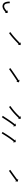

<svg xmlns="http://www.w3.org/2000/svg" viewBox="992 -1252 270 2315"><g transform="rotate(90 1127.5 -95.0)"><path d="M9.5 -75.1C9.5 -75.7 9.5 -76.4 9.5 -77L-10.5 -77C-10.5 -76.3 -10.5 -75.6 -10.5 -75C-10.5 -75 -10.5 -74.9 -10.5 -74.9C-10.5 -74.9 -10.5 -74.9 -10.5 -74.9C-10.5 -73 -10.4 -71.1 -10.4 -69.1C-10.4 -69.1 -10.4 -69.1 -10.4 -69.1C-10.4 -69.1 -10.4 -69 -10.4 -69C-10.3 -66 -10.1 -63 -9.9 -60C-9.9 -60 -9.9 -60 -9.9 -59.9C-9.9 -59.9 -9.9 -59.9 -9.9 -59.9C-9.6 -55.9 -9.2 -52 -8.7 -48.1C-8.7 -48.1 -8.7 -48.1 -8.7 -48C-8.7 -47.9 -8.7 -47.8 -8.7 -47.8C-8 -43.2 -7.1 -38.5 -6 -33.9C-6 -33.9 -6 -33.8 -6 -33.7C-5.9 -33.5 -5.9 -33.4 -5.9 -33.4C-4.4 -28.2 -2.6 -23 -0.4 -18C-0.4 -18 -0.3 -17.8 -0.2 -17.6C-0.1 -17.4 0 -17.1 0 -17.1C3 -11.7 6.7 -6.6 11 -2.1C11 -2.1 11.3 -1.8 11.6 -1.6C11.9 -1.3 12.1 -1.1 12.2 -1.1C17.4 3 23.4 6.1 29.6 8.3C29.6 8.3 30 8.4 30.3 8.4C30.6 8.5 30.9 8.6 30.9 8.6C37 9.8 43.1 10.4 49.3 10.5C49.3 10.5 49.6 10.5 49.9 10.4C50.1 10.4 50.4 10.4 50.4 10.4C56.5 9.8 62.5 8.5 68.3 6.5C68.3 6.5 68.4 6.5 68.6 6.4C68.8 6.3 69 6.3 69 6.3C74 4.2 78.8 1.8 83.5 -0.9C83.5 -0.9 83.6 -1 83.7 -1C83.8 -1.1 83.9 -1.1 83.9 -1.1C87.9 -3.6 91.8 -6.3 95.6 -9.1C95.6 -9.1 95.6 -9.1 95.7 -9.1C95.7 -9.2 95.8 -9.2 95.8 -9.2C98.9 -11.6 102 -14.1 105 -16.6C105 -16.6 105 -16.6 105 -16.6C105.1 -16.6 105.1 -16.7 105.1 -16.7C107.4 -18.6 109.6 -20.6 111.8 -22.6C111.8 -22.6 111.9 -22.7 111.9 -22.7C111.9 -22.7 111.9 -22.7 111.9 -22.7C113.3 -24 114.7 -25.3 116.1 -26.7L116.1 -26.7L116.1 -26.7C116.6 -27.2 117.1 -27.6 117.6 -28.1L126.8 -18.6L127.3 -51.4L94.5 -51.9L103.7 -42.5C103.2 -42 102.7 -41.5 102.3 -41.1L102.3 -41.1L102.3 -41.1C101 -39.9 99.6 -38.6 98.3 -37.4C98.3 -37.4 98.3 -37.4 98.3 -37.4C98.4 -37.4 98.4 -37.4 98.4 -37.4C96.3 -35.5 94.2 -33.7 92 -31.8C92 -31.8 92 -31.8 92.1 -31.9C92.1 -31.9 92.1 -31.9 92.1 -31.9C89.3 -29.6 86.5 -27.3 83.6 -25.1C83.6 -25.1 83.7 -25.1 83.7 -25.1C83.8 -25.2 83.8 -25.2 83.8 -25.2C80.4 -22.7 76.8 -20.3 73.2 -18.1C73.2 -18.1 73.3 -18.1 73.4 -18.2C73.5 -18.2 73.6 -18.3 73.6 -18.3C69.6 -16 65.5 -14 61.2 -12.2C61.2 -12.2 61.4 -12.2 61.6 -12.3C61.8 -12.4 62 -12.4 62 -12.4C57.5 -11 53 -10 48.4 -9.5C48.3 -9.5 48.6 -9.5 48.9 -9.5C49.2 -9.5 49.5 -9.5 49.5 -9.5C44.6 -9.6 39.7 -10 34.8 -11C34.8 -11 35.1 -10.9 35.5 -10.8C35.8 -10.7 36.1 -10.6 36.1 -10.6C31.9 -12.1 27.9 -14.2 24.3 -16.9C24.3 -16.9 24.6 -16.7 24.9 -16.4C25.2 -16.1 25.5 -15.9 25.5 -15.9C22.4 -19.2 19.7 -22.9 17.5 -26.8C17.5 -26.8 17.6 -26.6 17.7 -26.4C17.8 -26.2 17.9 -26 17.9 -26C16.1 -30.2 14.6 -34.5 13.3 -38.9C13.3 -38.9 13.4 -38.7 13.4 -38.6C13.4 -38.5 13.5 -38.4 13.5 -38.4C12.5 -42.5 11.7 -46.7 11.1 -50.9C11.1 -50.9 11.1 -50.8 11.1 -50.7C11.1 -50.6 11.1 -50.6 11.1 -50.6C10.7 -54.2 10.3 -57.8 10 -61.4C10 -61.4 10 -61.4 10 -61.3C10 -61.3 10 -61.3 10 -61.3C9.8 -64.1 9.7 -66.9 9.6 -69.7C9.6 -69.7 9.6 -69.7 9.6 -69.7C9.6 -69.6 9.6 -69.6 9.6 -69.6C9.6 -71.4 9.5 -73.3 9.5 -75.1C9.5 -75.1 9.5 -75.1 9.5 -75.1C9.5 -75.1 9.5 -75.1 9.5 -75.1Z M359.2 -85.9C358.6 -85.5 358.1 -85.2 357.6 -84.8L369 -68.4C369.6 -68.8 370.1 -69.2 370.7 -69.5L370.7 -69.5L370.7 -69.6C372.2 -70.6 373.8 -71.7 375.3 -72.8L375.3 -72.9L375.3 -72.9C377.7 -74.6 380.1 -76.3 382.5 -78C382.5 -78 382.5 -78.1 382.5 -78.1C382.5 -78.1 382.5 -78.1 382.5 -78.1C385.6 -80.4 388.6 -82.6 391.7 -84.9C391.7 -84.9 391.7 -85 391.7 -85C391.7 -85 391.7 -85 391.7 -85C395.3 -87.7 398.9 -90.5 402.4 -93.3C402.4 -93.3 402.4 -93.3 402.4 -93.3C402.4 -93.3 402.5 -93.3 402.5 -93.3C406.4 -96.5 410.3 -99.7 414.2 -102.9C414.2 -102.9 414.2 -102.9 414.2 -102.9C414.2 -102.9 414.2 -102.9 414.2 -102.9C418.4 -106.4 422.5 -109.8 426.5 -113.3C426.5 -113.3 426.6 -113.3 426.6 -113.4C426.6 -113.4 426.6 -113.4 426.6 -113.4C430.8 -117 434.9 -120.7 439.1 -124.4C439.1 -124.4 439.1 -124.4 439.1 -124.4C439.1 -124.4 439.1 -124.4 439.1 -124.4C443.2 -128.1 447.3 -131.8 451.4 -135.6L451.4 -135.6L451.5 -135.6C455.4 -139.2 459.3 -142.9 463.2 -146.6L463.2 -146.6L463.2 -146.6C466.9 -150 470.5 -153.5 474.1 -156.9L474.1 -156.9L474.1 -156.9C477.3 -160 480.6 -163.1 483.8 -166.2C486.5 -168.8 489.2 -171.4 491.9 -174C494 -176.1 496.1 -178.1 498.2 -180.1L498.2 -180.1L498.2 -180.1C499.6 -181.3 500.9 -182.6 502.3 -183.9C502.8 -184.4 503.2 -184.8 503.7 -185.3L512.8 -175.7L513.7 -208.5L480.9 -209.4L490 -199.8C489.5 -199.3 489 -198.9 488.5 -198.4C487.2 -197.1 485.8 -195.8 484.4 -194.5L484.4 -194.5L484.4 -194.5C482.3 -192.5 480.2 -190.5 478.1 -188.5C475.4 -185.9 472.7 -183.3 469.9 -180.6C466.7 -177.6 463.5 -174.5 460.3 -171.4L460.3 -171.4L460.3 -171.4C456.7 -168 453.1 -164.5 449.5 -161.1L449.5 -161.1L449.5 -161.1C445.6 -157.5 441.8 -153.9 437.9 -150.3L437.9 -150.3L437.9 -150.3C433.9 -146.6 429.8 -142.9 425.7 -139.3C425.7 -139.3 425.8 -139.3 425.8 -139.3C425.8 -139.3 425.8 -139.3 425.8 -139.3C421.7 -135.7 417.6 -132.1 413.5 -128.5C413.5 -128.5 413.5 -128.5 413.5 -128.5C413.5 -128.5 413.5 -128.5 413.5 -128.5C409.5 -125.1 405.5 -121.7 401.4 -118.3C401.4 -118.3 401.4 -118.3 401.4 -118.3C401.5 -118.3 401.5 -118.3 401.5 -118.3C397.7 -115.2 393.8 -112.1 390 -109C390 -109 390 -109 390 -109C390 -109 390 -109 390 -109C386.5 -106.3 383 -103.5 379.5 -100.8C379.5 -100.8 379.6 -100.9 379.6 -100.9C379.6 -100.9 379.6 -100.9 379.6 -100.9C376.6 -98.6 373.6 -96.4 370.6 -94.2C370.6 -94.2 370.6 -94.2 370.6 -94.2C370.7 -94.2 370.7 -94.2 370.7 -94.2C368.3 -92.5 366 -90.8 363.7 -89.1L363.7 -89.1L363.7 -89.1C362.2 -88 360.7 -87 359.2 -85.9L359.2 -85.9Z M793.2 -85.9C792.7 -85.6 792.1 -85.2 791.6 -84.8L803 -68.4C803.5 -68.8 804.1 -69.1 804.6 -69.5C806.2 -70.6 807.7 -71.7 809.2 -72.7C811.6 -74.4 814 -76.1 816.4 -77.7C819.5 -79.9 822.6 -82 825.7 -84.2C829.3 -86.8 833 -89.3 836.7 -91.8C840.8 -94.7 844.9 -97.5 848.9 -100.4C853.3 -103.4 857.7 -106.4 862.1 -109.4L862.1 -109.4L862.1 -109.4C866.6 -112.5 871.1 -115.6 875.7 -118.7L875.7 -118.7L875.7 -118.7C880.2 -121.8 884.7 -124.9 889.3 -128L889.3 -128L889.3 -128C893.7 -131 898.1 -133.9 902.5 -136.9L902.5 -136.9L902.5 -136.9C906.6 -139.6 910.8 -142.4 914.9 -145.2L914.9 -145.1L914.9 -145.1C918.6 -147.6 922.3 -150 926 -152.5L926 -152.5L926 -152.5C929.2 -154.5 932.3 -156.6 935.5 -158.6L935.5 -158.6L935.5 -158.6C937.9 -160.2 940.4 -161.8 942.8 -163.3L942.8 -163.3L942.8 -163.3C944.4 -164.3 945.9 -165.3 947.5 -166.3C948 -166.7 948.6 -167.1 949.2 -167.4L956.2 -156.3L963.3 -188.3L931.3 -195.4L938.4 -184.3C937.9 -183.9 937.3 -183.6 936.7 -183.2C935.2 -182.2 933.6 -181.2 932 -180.2L932 -180.2L932 -180.2C929.5 -178.6 927.1 -177 924.6 -175.4L924.6 -175.4L924.6 -175.4C921.4 -173.4 918.3 -171.3 915.1 -169.2L915.1 -169.2L915.1 -169.2C911.3 -166.8 907.6 -164.3 903.9 -161.8L903.9 -161.8L903.9 -161.8C899.7 -159.1 895.5 -156.3 891.4 -153.5L891.4 -153.5L891.4 -153.5C886.9 -150.5 882.5 -147.6 878.1 -144.6L878.1 -144.6L878.1 -144.6C873.5 -141.5 868.9 -138.4 864.4 -135.3L864.4 -135.3L864.4 -135.3C859.8 -132.1 855.3 -129 850.7 -125.9L850.7 -125.9L850.7 -125.9C846.3 -122.9 841.9 -119.8 837.6 -116.8C833.5 -114 829.4 -111.1 825.3 -108.3C821.6 -105.7 817.9 -103.2 814.3 -100.6C811.2 -98.5 808.1 -96.3 805 -94.1C802.6 -92.5 800.2 -90.8 797.8 -89.1C796.3 -88.1 794.7 -87 793.2 -85.9Z M1250.2 -85.9C1249.6 -85.5 1249.1 -85.2 1248.6 -84.8L1260 -68.4C1260.6 -68.8 1261.1 -69.2 1261.6 -69.5L1261.7 -69.5L1261.7 -69.5C1263.2 -70.6 1264.7 -71.7 1266.3 -72.8L1266.3 -72.8L1266.3 -72.8C1268.7 -74.5 1271.1 -76.2 1273.5 -78L1273.5 -78L1273.5 -78C1276.6 -80.2 1279.6 -82.5 1282.7 -84.7C1282.7 -84.7 1282.7 -84.8 1282.7 -84.8C1282.7 -84.8 1282.7 -84.8 1282.7 -84.8C1286.3 -87.5 1289.9 -90.2 1293.5 -93C1293.5 -93 1293.5 -93 1293.5 -93C1293.5 -93 1293.5 -93 1293.5 -93C1297.5 -96.1 1301.5 -99.2 1305.4 -102.3C1305.4 -102.3 1305.4 -102.4 1305.4 -102.4C1305.4 -102.4 1305.4 -102.4 1305.4 -102.4C1309.6 -105.8 1313.8 -109.2 1317.9 -112.6C1317.9 -112.6 1317.9 -112.6 1317.9 -112.7C1318 -112.7 1318 -112.7 1318 -112.7C1322.2 -116.3 1326.4 -119.9 1330.6 -123.5C1330.6 -123.5 1330.6 -123.5 1330.6 -123.6C1330.7 -123.6 1330.7 -123.6 1330.7 -123.6C1334.8 -127.3 1339 -131 1343.1 -134.7C1343.1 -134.7 1343.1 -134.7 1343.1 -134.7C1343.1 -134.7 1343.1 -134.8 1343.1 -134.8C1347.1 -138.4 1351 -142.1 1354.9 -145.8C1354.9 -145.8 1354.9 -145.8 1354.9 -145.8C1354.9 -145.8 1355 -145.8 1355 -145.8C1358.6 -149.3 1362.2 -152.8 1365.8 -156.4C1365.8 -156.4 1365.8 -156.4 1365.8 -156.4C1365.8 -156.4 1365.8 -156.4 1365.8 -156.4C1369 -159.6 1372.2 -162.8 1375.3 -166L1375.3 -166L1375.3 -166C1378 -168.7 1380.6 -171.5 1383.3 -174.2L1383.3 -174.2L1383.3 -174.2C1385.3 -176.4 1387.3 -178.5 1389.3 -180.6L1389.3 -180.6L1389.3 -180.6C1390.6 -182 1391.9 -183.4 1393.2 -184.8C1393.7 -185.3 1394.1 -185.7 1394.6 -186.2L1404.2 -177.2L1403 -210L1370.3 -208.8L1379.9 -199.9C1379.5 -199.4 1379 -198.9 1378.6 -198.4C1377.3 -197 1376 -195.7 1374.8 -194.3L1374.8 -194.3L1374.8 -194.3C1372.8 -192.2 1370.8 -190.1 1368.8 -188L1368.8 -188L1368.8 -188.1C1366.2 -185.3 1363.6 -182.7 1361 -180L1361 -180L1361 -180C1357.9 -176.8 1354.8 -173.7 1351.7 -170.6C1351.7 -170.6 1351.7 -170.6 1351.7 -170.6C1351.7 -170.6 1351.7 -170.6 1351.7 -170.6C1348.2 -167.1 1344.6 -163.7 1341.1 -160.2C1341.1 -160.2 1341.1 -160.3 1341.1 -160.3C1341.1 -160.3 1341.1 -160.3 1341.1 -160.3C1337.3 -156.6 1333.4 -153 1329.6 -149.4C1329.6 -149.4 1329.6 -149.5 1329.6 -149.5C1329.6 -149.5 1329.6 -149.5 1329.6 -149.5C1325.6 -145.8 1321.5 -142.2 1317.4 -138.6C1317.4 -138.6 1317.4 -138.6 1317.4 -138.6C1317.5 -138.6 1317.5 -138.6 1317.5 -138.6C1313.4 -135 1309.2 -131.5 1305.1 -127.9C1305.1 -127.9 1305.1 -128 1305.1 -128C1305.1 -128 1305.1 -128 1305.1 -128C1301 -124.6 1297 -121.3 1292.9 -117.9C1292.9 -117.9 1292.9 -117.9 1292.9 -117.9C1292.9 -118 1292.9 -118 1292.9 -118C1289 -114.9 1285.2 -111.8 1281.3 -108.8C1281.3 -108.8 1281.3 -108.8 1281.3 -108.8C1281.3 -108.8 1281.3 -108.8 1281.3 -108.8C1277.8 -106.1 1274.3 -103.4 1270.7 -100.8C1270.7 -100.8 1270.7 -100.8 1270.7 -100.8C1270.8 -100.8 1270.8 -100.8 1270.8 -100.8C1267.8 -98.6 1264.7 -96.3 1261.7 -94.1L1261.7 -94.2L1261.8 -94.2C1259.4 -92.5 1257.1 -90.8 1254.7 -89.1L1254.7 -89.1L1254.7 -89.1C1253.2 -88.1 1251.7 -87 1250.2 -85.9L1250.2 -85.9ZM1368.3 5C1367.9 5.5 1367.6 6 1367.2 6.6L1383.6 18C1384 17.4 1384.4 16.9 1384.8 16.3L1384.8 16.3L1384.8 16.3C1385.9 14.8 1386.9 13.2 1388 11.6L1388 11.6L1388 11.6C1389.6 9.2 1391.3 6.7 1392.9 4.3L1392.9 4.3L1392.9 4.2C1395 1.1 1397.1 -2.1 1399.1 -5.3L1399.1 -5.3L1399.1 -5.3C1401.6 -9 1404 -12.8 1406.5 -16.5C1409.2 -20.7 1411.9 -24.9 1414.6 -29L1414.6 -29L1414.6 -29C1417.5 -33.5 1420.4 -37.9 1423.3 -42.4L1423.3 -42.3L1423.3 -42.3C1426.4 -46.9 1429.4 -51.5 1432.5 -56L1432.4 -56L1432.4 -56C1435.5 -60.5 1438.6 -65 1441.7 -69.5L1441.7 -69.5L1441.7 -69.5C1444.7 -73.8 1447.7 -78.2 1450.8 -82.5L1450.8 -82.5L1450.8 -82.5C1453.7 -86.5 1456.6 -90.5 1459.5 -94.5L1459.5 -94.5L1459.4 -94.5C1462.1 -98 1464.7 -101.6 1467.4 -105.1L1467.4 -105.1L1467.4 -105.1C1469.6 -108.1 1471.9 -111 1474.2 -114L1474.2 -114L1474.2 -114C1475.9 -116.3 1477.7 -118.5 1479.5 -120.8L1479.5 -120.8L1479.5 -120.8C1480.6 -122.2 1481.8 -123.7 1483 -125.1L1483 -125.1L1482.9 -125.1C1483.4 -125.6 1483.8 -126.1 1484.2 -126.6L1494.4 -118.3L1491 -150.9L1458.4 -147.5L1468.6 -139.2C1468.2 -138.7 1467.8 -138.2 1467.4 -137.7L1467.4 -137.6L1467.4 -137.6C1466.2 -136.2 1465 -134.7 1463.8 -133.2L1463.8 -133.2L1463.8 -133.2C1462 -130.9 1460.2 -128.6 1458.4 -126.3L1458.4 -126.3L1458.4 -126.2C1456 -123.2 1453.7 -120.2 1451.4 -117.2L1451.4 -117.2L1451.4 -117.2C1448.7 -113.6 1446 -110 1443.4 -106.3L1443.3 -106.3L1443.3 -106.3C1440.4 -102.3 1437.4 -98.2 1434.5 -94.1L1434.5 -94.1L1434.5 -94.1C1431.4 -89.7 1428.3 -85.3 1425.3 -80.9L1425.2 -80.9L1425.2 -80.9C1422.1 -76.3 1419 -71.8 1415.9 -67.2L1415.9 -67.2L1415.9 -67.2C1412.8 -62.6 1409.7 -58 1406.7 -53.4L1406.7 -53.4L1406.6 -53.4C1403.7 -48.9 1400.8 -44.4 1397.8 -40L1397.8 -40L1397.8 -40C1395.1 -35.8 1392.4 -31.6 1389.7 -27.4C1387.2 -23.7 1384.8 -19.9 1382.4 -16.2L1382.4 -16.2L1382.4 -16.2C1380.3 -13 1378.3 -9.9 1376.2 -6.8L1376.2 -6.8L1376.2 -6.8C1374.6 -4.4 1373 -2 1371.4 0.4L1371.4 0.4L1371.4 0.4C1370.4 1.9 1369.4 3.5 1368.3 5L1368.3 5ZM1562.5 8C1562.2 8.5 1561.8 9.1 1561.5 9.7L1578.7 19.9C1579 19.4 1579.3 18.8 1579.7 18.2C1580.6 16.6 1581.6 15 1582.5 13.4L1582.5 13.4L1582.5 13.4C1584 10.9 1585.5 8.5 1587 6L1587 6L1587 6C1589 2.8 1590.9 -0.4 1592.9 -3.6L1592.9 -3.6L1592.9 -3.6C1595.2 -7.4 1597.6 -11.2 1599.9 -14.9L1599.9 -14.9L1599.9 -14.9C1602.6 -19.1 1605.2 -23.3 1607.9 -27.5L1607.9 -27.5L1607.9 -27.5C1610.7 -31.9 1613.6 -36.4 1616.5 -40.8L1616.5 -40.8L1616.5 -40.8C1619.5 -45.4 1622.5 -49.9 1625.6 -54.5L1625.6 -54.5L1625.5 -54.4C1628.6 -59 1631.7 -63.5 1634.8 -68L1634.8 -68L1634.8 -68C1637.8 -72.3 1640.8 -76.7 1643.9 -81L1643.9 -81L1643.8 -80.9C1646.7 -85 1649.6 -89 1652.5 -93L1652.5 -93L1652.5 -92.9C1655.1 -96.5 1657.8 -100.1 1660.4 -103.6L1660.4 -103.6L1660.4 -103.6C1662.7 -106.6 1664.9 -109.5 1667.2 -112.5L1667.2 -112.5L1667.2 -112.5C1669 -114.8 1670.8 -117 1672.5 -119.3L1672.5 -119.3L1672.5 -119.3C1673.7 -120.7 1674.8 -122.2 1676 -123.6L1676 -123.6L1676 -123.6C1676.4 -124.1 1676.8 -124.6 1677.2 -125.2L1687.5 -116.9L1684 -149.5L1651.4 -146L1661.6 -137.7C1661.2 -137.2 1660.8 -136.7 1660.4 -136.1L1660.4 -136.1L1660.4 -136.1C1659.2 -134.7 1658 -133.2 1656.9 -131.7L1656.8 -131.7L1656.8 -131.7C1655 -129.4 1653.2 -127.1 1651.4 -124.7L1651.4 -124.7L1651.4 -124.7C1649.1 -121.7 1646.8 -118.7 1644.5 -115.7L1644.5 -115.6L1644.4 -115.6C1641.8 -112 1639.1 -108.4 1636.4 -104.8L1636.4 -104.8L1636.4 -104.8C1633.4 -100.7 1630.5 -96.7 1627.6 -92.6L1627.6 -92.6L1627.5 -92.5C1624.5 -88.2 1621.4 -83.8 1618.3 -79.4L1618.3 -79.4L1618.3 -79.3C1615.2 -74.8 1612.1 -70.2 1609 -65.6L1609 -65.6L1608.9 -65.6C1605.9 -61 1602.8 -56.4 1599.8 -51.8L1599.8 -51.8L1599.8 -51.7C1596.8 -47.3 1593.9 -42.8 1591 -38.3L1591 -38.2L1591 -38.2C1588.3 -34 1585.7 -29.8 1583 -25.6L1583 -25.5L1583 -25.5C1580.6 -21.7 1578.2 -17.9 1575.9 -14.1L1575.9 -14.1L1575.9 -14.1C1573.9 -10.9 1571.9 -7.6 1569.9 -4.4L1569.9 -4.4L1569.9 -4.4C1568.4 -1.9 1566.9 0.6 1565.4 3.1L1565.4 3.1L1565.4 3.1C1564.4 4.7 1563.5 6.3 1562.5 8Z M2019.8 -84.4C2019.4 -84 2018.9 -83.7 2018.5 -83.4L2030.1 -67.1C2030.5 -67.4 2031 -67.7 2031.4 -68C2032.7 -68.9 2033.9 -69.8 2035.2 -70.7C2037.1 -72.1 2039.1 -73.5 2041 -74.9C2043.5 -76.6 2046 -78.4 2048.6 -80.2C2051.6 -82.3 2054.5 -84.5 2057.5 -86.6C2060.9 -89 2064.2 -91.3 2067.5 -93.7C2071.1 -96.2 2074.6 -98.8 2078.2 -101.3C2081.9 -104 2085.5 -106.6 2089.2 -109.2C2092.9 -111.9 2096.6 -114.5 2100.2 -117.2L2100.2 -117.2L2100.2 -117.2C2103.8 -119.7 2107.3 -122.3 2110.9 -124.9L2110.9 -124.9L2110.9 -124.9C2114.2 -127.3 2117.5 -129.7 2120.8 -132.1L2120.8 -132.1L2120.8 -132.1C2123.7 -134.3 2126.7 -136.5 2129.6 -138.7L2129.7 -138.7L2129.7 -138.7C2132.1 -140.5 2134.6 -142.4 2137.1 -144.2C2139.1 -145.6 2141 -147.1 2142.9 -148.5C2144.1 -149.4 2145.4 -150.3 2146.6 -151.3C2147 -151.6 2147.5 -151.9 2147.9 -152.3L2155.8 -141.7L2160.4 -174.2L2128 -178.8L2135.9 -168.2C2135.5 -167.9 2135 -167.6 2134.6 -167.3C2133.4 -166.4 2132.1 -165.4 2130.9 -164.5C2129 -163.1 2127.1 -161.7 2125.2 -160.3C2122.7 -158.4 2120.2 -156.6 2117.8 -154.7L2117.8 -154.8L2117.8 -154.8C2114.8 -152.6 2111.9 -150.4 2108.9 -148.3L2109 -148.3L2109 -148.3C2105.7 -145.9 2102.4 -143.4 2099.1 -141L2099.1 -141L2099.1 -141.1C2095.6 -138.5 2092 -135.9 2088.5 -133.4L2088.5 -133.4L2088.5 -133.4C2084.9 -130.7 2081.2 -128.1 2077.5 -125.5C2073.9 -122.8 2070.2 -120.2 2066.6 -117.6C2063 -115.1 2059.5 -112.5 2055.9 -110C2052.6 -107.6 2049.3 -105.3 2045.9 -102.9C2043 -100.8 2040 -98.7 2037 -96.5C2034.5 -94.7 2031.9 -93 2029.4 -91.2C2027.5 -89.8 2025.5 -88.4 2023.6 -87C2022.3 -86.1 2021.1 -85.2 2019.8 -84.4Z"/></g></svg>

Font: FRB American Cursive Just Arrows Extralight
Style: Italic
Weight: 200
Italic angle: -25°
Version: Version 2.0;Modular Font Editor K font №1